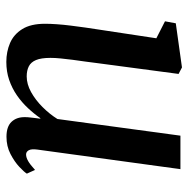

<svg xmlns="http://www.w3.org/2000/svg" viewBox="-14 -586 609 622"><g transform="rotate(90 291.0 -274.5)"><path d="M180 10Q147 10 119 -2Q91 -14 73.8 -41.5Q56.5 -69 56.5 -115.5Q56.5 -132 58 -153.5Q59.5 -175 62.5 -199Q65.5 -223 68.8 -246.5Q72 -270 75.5 -291L103.5 -476L48.5 -504L55 -539L198 -559L219 -548L184.5 -288.5Q182 -267.5 179 -246.2Q176 -225 173.2 -204.5Q170.5 -184 168.8 -165.8Q167 -147.5 167 -133Q167 -103 174 -86.2Q181 -69.5 194.5 -62.8Q208 -56 227 -56Q252 -56 277.8 -70.2Q303.5 -84.5 326.2 -107.2Q349 -130 365 -155.5L419 -554H527.5L464 -90Q461.5 -71.5 466.2 -62.8Q471 -54 480 -54Q489.5 -54 501 -60.5Q512.5 -67 530 -83L542 -56.5Q537 -48 520.2 -32.2Q503.5 -16.5 478.5 -3.5Q453.5 9.5 422.5 9.5Q389.5 9.5 374 -7Q358.5 -23.5 359 -50.5Q359 -53 359.2 -58.5Q359.5 -64 360.5 -71.2Q361.5 -78.5 362.2 -86Q363 -93.5 364 -99.5L362.5 -100.5Q348 -79.5 329.5 -59.8Q311 -40 288.2 -24.2Q265.5 -8.5 238.5 0.8Q211.5 10 180 10Z"/></g></svg>

Font: Merriweather 36pt Medium
Style: Italic
Weight: 500
Italic angle: -7.8°
Version: Version 2.101